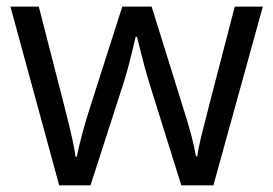

<svg xmlns="http://www.w3.org/2000/svg" viewBox="-20 -555 818 575"><path d="M522.9 0 424.8 -314Q415.5 -342.8 390.1 -444.8H386.2Q366.7 -359.4 352.1 -313L251 0H157.2L11.2 -535.2H96.2Q147.9 -333.5 175 -228Q202.1 -122.6 206.1 -85.9H210Q215.3 -113.8 227.3 -158Q239.3 -202.1 248 -228L346.2 -535.2H434.1L529.8 -228Q557.1 -144 566.9 -86.9H570.8Q572.8 -104.5 581.3 -141.1Q589.8 -177.7 683.1 -535.2H767.1L619.1 0Z"/></svg>

Font: f0_46866 
Style: Regular
Weight: 400
Foundry: Ascender Corporation
Version: Version 1.10